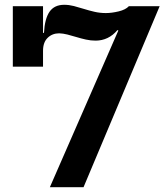

<svg xmlns="http://www.w3.org/2000/svg" viewBox="-20 -781 686 801"><path d="M646 -755 328.5 0H188L498.5 -710.5L517.5 -755ZM163.5 -644Q166.5 -702.5 186.5 -731.8Q206.5 -761 248 -761Q268 -761 288.2 -755.8Q308.5 -750.5 330 -743.8Q351.5 -737 374.2 -731.8Q397 -726.5 421.5 -726.5Q446 -726.5 475 -733.5Q504 -740.5 517.5 -755L487 -647L470 -655.5Q451.5 -633.5 428.5 -622.5Q405.5 -611.5 379 -611.5Q358.5 -611.5 338.2 -616Q318 -620.5 298.5 -626.5Q279 -632.5 261 -637Q243 -641.5 227 -642Q198 -642 178.8 -623.2Q159.5 -604.5 159.5 -569L128.5 -644ZM159.5 -755V-503H33.5V-755Z"/></svg>

Font: Hepta Slab SemiBold
Style: Regular
Weight: 600
Designer: Michael LaGattuta
Foundry: Michael LaGattuta
Version: Version 1.102